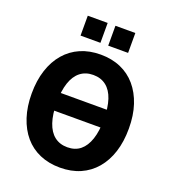

<svg xmlns="http://www.w3.org/2000/svg" viewBox="-162 -1030 1036 1161"><g transform="rotate(20 356.5 -449.5)"><path d="M132 -301V-415H576V-301ZM357 11Q285 11 227 -14Q169 -39 128.5 -86.5Q88 -134 66 -201.5Q44 -269 44 -352Q44 -436 66 -503.5Q88 -571 129 -618.5Q170 -666 227.5 -691Q285 -716 357 -716Q429 -716 486.5 -691Q544 -666 584.5 -618.5Q625 -571 647 -504.5Q669 -438 669 -353Q669 -269 647.5 -202Q626 -135 585 -87Q544 -39 486.5 -14Q429 11 357 11ZM357 -120Q407 -120 440 -147Q473 -174 490.5 -226Q508 -278 508 -353Q508 -429 491 -480.5Q474 -532 440 -558.5Q406 -585 357 -585Q308 -585 274 -558.5Q240 -532 222.5 -480Q205 -428 205 -352Q205 -277 222.5 -225Q240 -173 274 -146.5Q308 -120 357 -120ZM380 -782V-910H508V-782ZM202 -782V-910H330V-782Z"/></g></svg>

Font: Nunito Sans 12pt ExtraLight
Style: Weight 830 Width 84 Optical size 12.0 YTLC 445
Weight: 830
Width: 4
Designer: Vernon Adams
Foundry: Vernon Adams
Version: Version 3.101;gftools[0.9.27]